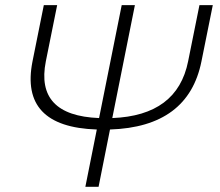

<svg xmlns="http://www.w3.org/2000/svg" viewBox="-20 -718 846 738"><path d="M360.8 -264.2 447.8 -698.2H498.5L411.6 -264.2Q661.6 -273.9 703.1 -482.4L746.6 -698.2H797.9L754.4 -482.4Q704.1 -230 402.8 -220.2L358.9 0H308.1L352.1 -220.2Q54.7 -230 105 -482.4L148.4 -698.2H199.7L156.2 -482.4Q114.7 -273.9 360.8 -264.2Z"/></svg>

Font: Sansation Light
Style: Light Italic
Weight: 300
Designer: Bernd Montag
Version: Version 1.301